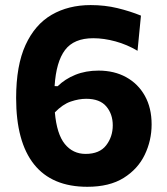

<svg xmlns="http://www.w3.org/2000/svg" viewBox="-20 -722 657 756"><path d="M324 13.5Q184.5 13.5 114 -75Q43.5 -163.5 43.5 -336Q43.5 -464 80.5 -544.8Q117.5 -625.5 183.5 -663.8Q249.5 -702 337 -702Q393 -702 442.5 -690Q492 -678 535 -660.5L521.5 -522Q480.5 -546.5 434.8 -559Q389 -571.5 347 -571.5Q271 -571.5 236 -525Q201 -478.5 195 -383L207 -382.5Q236 -411 276.8 -427.5Q317.5 -444 368 -444Q430 -444 477 -418Q524 -392 550.5 -344.5Q577 -297 577 -232Q577 -169 550 -112.8Q523 -56.5 467 -21.5Q411 13.5 324 13.5ZM319.5 -333Q290.5 -333 258.8 -322.2Q227 -311.5 196 -279.5Q203.5 -194 235.2 -155Q267 -116 317 -116Q372 -116 398 -149.8Q424 -183.5 424 -228.5Q424 -273 398.5 -303Q373 -333 319.5 -333Z"/></svg>

Font: Heraclito
Style: Bold
Weight: 700
Designer: Kostas Bartsokas (font) & Cristiano Sobral (main changes)
Foundry: Kostas Bartsokas (font) & Cristiano Sobral (main changes)
Version: Version 1.00;July 8, 2020;FontCreator 13.0.0.2655 64-bit